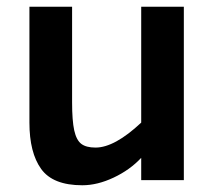

<svg xmlns="http://www.w3.org/2000/svg" viewBox="-20 -532 634 567"><path d="M397 0V-65.9Q363.8 -30.3 315.7 -7.6Q267.6 15.1 223.1 15.1Q136.2 15.1 101.6 -33Q66.9 -81.1 66.9 -169.9V-512.2H192.9V-230Q192.9 -175.8 199.2 -147Q205.6 -118.2 220 -107.2Q234.4 -96.2 262.2 -96.2Q318.4 -96.2 397 -169.9V-512.2H522.9V0Z"/></svg>

Font: Clear Sans
Style: Bold
Weight: 700
Foundry: Intel Corporation
Version: Version 1.00